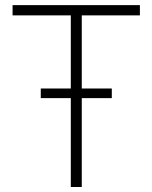

<svg xmlns="http://www.w3.org/2000/svg" viewBox="-20 -748 610 768"><path d="M30.3 -686.5V-727.5H539.6V-686.5H307.1V0H263.2V-686.5ZM143.1 -355.5V-394H427.2V-355.5Z"/></svg>

Font: Inter Display Extra Light
Style: Regular
Weight: 200
Designer: Rasmus Andersson
Foundry: rsms
Version: Version 4.000;git-4fc901f